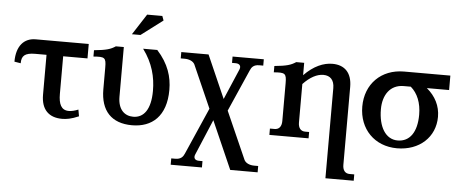

<svg xmlns="http://www.w3.org/2000/svg" viewBox="-59 -888 3116 1298"><g transform="rotate(5 1498.5 -239.5)"><path d="M349 -153V-408H514V-506H154C76 -506 24 -451 24 -343L67 -336C67 -386 88 -408 160 -408H236V-137C236 -37 288 14 378 14C407 14 440 9 491 -13L483 -58C459 -48 437 -43 419 -43C367 -43 349 -84 349 -153Z M1084 -244C1084 -332 1058 -419 979 -506H883C951 -414 974 -321 974 -228C974 -101 927 -42 856 -42C798 -42 752 -81 752 -169V-506H698C665 -484 636 -475 553 -467V-424C629 -430 639 -425 639 -358V-209C639 -64 713 16 853 16C988 16 1084 -65 1084 -244ZM799 -597H857L1004 -708L993 -738H890Z M1142 -463H1169C1199 -463 1226 -452 1237 -431L1365 -141L1226 176C1217 197 1203 216 1164 216H1137V259H1349V216H1325C1295 216 1287 197 1296 176L1398 -66L1541 259H1727V216H1700C1670 216 1643 205 1632 184L1489 -139L1614 -423C1623 -444 1636 -463 1675 -463H1702V-506H1490V-463H1514C1544 -463 1553 -445 1544 -423L1455 -215L1327 -506H1142Z M1976 -101V-362C2023 -412 2070 -436 2113 -436C2159 -436 2187 -408 2187 -353V259H2379V216H2347C2317 216 2300 195 2300 158V-371C2300 -466 2251 -516 2167 -516C2107 -516 2040 -488 1976 -422V-506H1922C1889 -484 1860 -475 1777 -467V-424C1853 -430 1863 -425 1863 -358V-101C1863 -64 1846 -43 1816 -43H1784V0H2050V-43H2023C1993 -43 1976 -64 1976 -101Z M2651 -38C2569 -38 2520 -119 2520 -239C2520 -335 2568 -408 2660 -408H2708C2755 -368 2781 -304 2781 -224C2781 -106 2733 -38 2651 -38ZM2393 -246C2393 -93 2499 15 2651 15C2803 15 2909 -83 2909 -221C2909 -295 2876 -359 2817 -408H2968V-506H2654C2499 -506 2393 -399 2393 -246Z"/></g></svg>

Font: LT Superior Serif Semibold
Style: Regular
Weight: 600
Designer: Daniel Lyons
Foundry: LyonsType
Version: Version 2.120;FEAKit 1.0